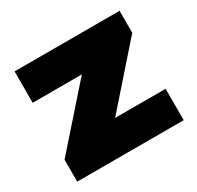

<svg xmlns="http://www.w3.org/2000/svg" viewBox="-132 -748 926 901"><g transform="rotate(-30 331.5 -297.5)"><path d="M43 0V-119L347 -463L346 -425H47V-595H616V-476L313 -132L314 -170H620V0Z"/></g></svg>

Font: Encode Sans SC Expanded Black
Style: Regular
Weight: 900
Width: 7
Designer: Multiple Designers
Foundry: Impallari Type
Version: Version 3.002